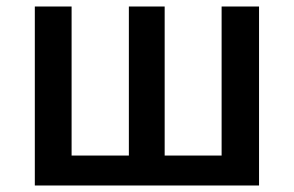

<svg xmlns="http://www.w3.org/2000/svg" viewBox="-20 -570 902 590"><path d="M87 -550V0H776V-550H661V-92H486V-550H376V-92H200V-550Z"/></svg>

Font: Kinto Sans Med
Style: Regular
Weight: 500
Designer: Authors: Ryoko NISHIZUKA  (kana & ideographs); Paul D. Hunt (Latin, Greek & Cyrillic); Wenlong ZHANG  (bopomofo); Sandol
Foundry: Adobe Systems Incorporated, ookami Inc.
Version: Version 0.001